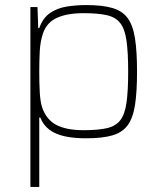

<svg xmlns="http://www.w3.org/2000/svg" viewBox="-20 -538 636 758"><path d="M100 200V-510H128L131 -427H135Q149 -467 177.5 -486.5Q206 -506 243 -512Q280 -518 320 -518Q384 -518 423.5 -506.5Q463 -495 484 -466.5Q505 -438 513 -386.5Q521 -335 521 -255Q521 -175 513 -123.5Q505 -72 484 -43.5Q463 -15 423.5 -3.5Q384 8 320 8Q271 8 235 0Q199 -8 175 -26Q151 -44 139 -74H135V200ZM310 -24Q367 -24 402 -32Q437 -40 455 -63.5Q473 -87 479.5 -133Q486 -179 486 -255Q486 -331 479.5 -377Q473 -423 455 -446.5Q437 -470 402 -478Q367 -486 310 -486Q244 -486 203.5 -467Q163 -448 149 -404Q139 -373 137 -336.5Q135 -300 135 -255Q135 -209 137 -173.5Q139 -138 146 -115Q163 -65 203 -44.5Q243 -24 310 -24Z"/></svg>

Font: Saira Thin Thin
Style: Regular
Weight: 250
Version: Version 1.101